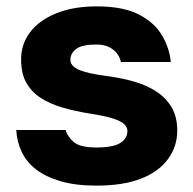

<svg xmlns="http://www.w3.org/2000/svg" viewBox="-20 -563 600 596"><path d="M279.5 13.2Q214.7 13.2 168.2 -0.4Q121.7 -14 91.7 -37.3Q61.8 -60.5 47 -92.4Q32.2 -124.3 30.5 -159.5H183.5Q190.2 -137.5 209.9 -121.3Q229.7 -105.2 279.5 -105.2Q330.8 -105.2 353.2 -119.1Q375.5 -133 375.5 -156.2Q375.5 -167.7 366 -177.2Q356.5 -186.8 330.8 -195.1Q305.2 -203.3 257.2 -210.7Q213.3 -217.7 174.5 -229Q135.7 -240.3 106.8 -258.8Q78 -277.3 61.7 -306.1Q45.5 -334.8 45.5 -379.5Q45.5 -425.7 73.2 -462.7Q101 -499.7 154 -521.4Q207 -543.2 279.5 -543.2Q363 -543.2 411.7 -517.7Q460.3 -492.2 483.3 -452.6Q506.3 -413 510.2 -370.5H355.5Q349.5 -395.5 329.6 -410.2Q309.7 -424.8 279.5 -424.8Q233.8 -424.8 216.2 -410.9Q198.5 -397 198.5 -377.5Q198.5 -357.2 226.8 -345.6Q255.2 -334 316.2 -326.3Q360.2 -320.3 398.5 -309.1Q436.8 -297.8 466.4 -278.2Q496 -258.5 513.1 -229.2Q530.2 -199.8 530.2 -157.5Q530.2 -108.3 501.4 -69.1Q472.7 -29.8 417.4 -8.3Q362.2 13.2 279.5 13.2Z"/></svg>

Font: Golos Text
Style: Regular
Weight: 400
Designer: A.Korolkova, Vitaly Kuzmin
Foundry: ParaType Ltd
Version: Version 2.004